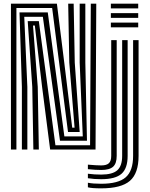

<svg xmlns="http://www.w3.org/2000/svg" viewBox="-20 -820 822 1053"><path d="M40 0V-800H292L332.5 -476.2L376 -120H389L360 -477L354 -800H384L390 -477L417 -96H353L266 -776H70V0ZM100 0V-343.2L87 -752H242L333 -72H434L417 -477V-800H448V-477L457 -48H309L215 -728H113L130 -343.2V0ZM163 0 157 -343.2 132 -704H193L284 -23.2H474L478 -800H508L504 0H255L210.8 -344L171 -680H161L187 -343.2L193 0ZM588 -774V-800H738V-774ZM588 -722V-748H738V-722ZM588 -670V-696H738V-670ZM535 213Q482.2 213 462 207.2V182.2Q489.5 187.8 535 187.8Q628.8 187.8 669.4 152.4Q710 117 710 35V-600H740V35Q740 130.5 692.5 171.8Q645 213 535 213ZM535 162.8Q495.2 162.8 462 157.5V132.8Q482 135.2 499 136.4Q516 137.5 535 137.5Q596.8 137.5 623.4 113.8Q650 90 650 35V-600H680V35Q680 103.5 646.4 133.1Q612.8 162.8 535 162.8ZM535 112.2Q504.5 112.2 462 107.8V83Q509.8 87.2 535 87.2Q564.5 87.2 577.2 75.1Q590 63 590 35V-600H620V35Q620 76.5 600.2 94.4Q580.5 112.2 535 112.2Z"/></svg>

Font: Big Shoulders Inline Display Black
Style: Regular
Weight: 900
Designer: Patric King
Foundry: XO Type Co
Version: Version 1.000